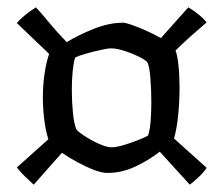

<svg xmlns="http://www.w3.org/2000/svg" viewBox="-20 -552 610 524"><path d="M72 -48Q60 -59 48 -70.5Q36 -82 26 -95L112 -172Q105 -193 101 -224Q97 -255 97 -287Q97 -319 101.5 -350Q106 -381 114 -405L26 -489Q34 -499 48 -510.5Q62 -522 78 -532Q93 -516 113.5 -491Q134 -466 162 -437Q195 -457 236.5 -473.5Q278 -490 316 -490Q323 -490 340 -484Q357 -478 378.5 -468.5Q400 -459 419 -448L494 -532Q527 -512 544 -491Q522 -472 500.5 -453Q479 -434 459 -414Q464 -402 467 -374.5Q470 -347 470 -312Q470 -277 466.5 -240Q463 -203 455 -174L544 -94Q537 -83 524 -70.5Q511 -58 498 -48L416 -138Q388 -116 350.5 -98Q313 -80 273 -80Q258 -80 236 -88.5Q214 -97 191 -109.5Q168 -122 149 -135ZM284 -150Q298 -150 319 -156.5Q340 -163 359 -170.5Q378 -178 384 -182Q389 -196 391 -220.5Q393 -245 393 -271Q393 -307 390.5 -338.5Q388 -370 383 -380Q381 -386 362.5 -395.5Q344 -405 321.5 -412.5Q299 -420 283 -420Q274 -420 254 -415.5Q234 -411 214.5 -405.5Q195 -400 185 -395Q181 -383 178.5 -359Q176 -335 176 -308Q176 -275 179 -244.5Q182 -214 188 -200Q191 -194 209 -182Q227 -170 249 -160Q271 -150 284 -150Z"/></svg>

Font: Texturina 72pt Medium
Style: Regular
Weight: 500
Designer: Guillermo Torres Carreño
Foundry: Omnibus-Type
Version: Version 1.002; ttfautohint (v1.8.3)